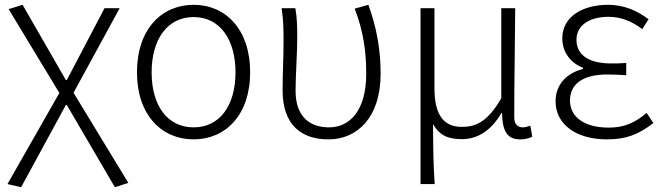

<svg xmlns="http://www.w3.org/2000/svg" viewBox="-20 -567 2761 799"><path d="M68 212 254 -130H258L458 212L514 194L286 -181L478 -533H415L258 -234H254L74 -547L16 -529L227 -180L11 199Z M786 13C918 13 1021 -88 1021 -266C1021 -446 918 -547 786 -547C653 -547 550 -446 550 -266C550 -88 653 13 786 13ZM786 -37C677 -37 611 -127 611 -266C611 -404 677 -496 786 -496C894 -496 960 -404 960 -266C960 -127 894 -37 786 -37Z M1347 13C1468 13 1564 -80 1564 -260C1564 -358 1548 -451 1513 -547L1456 -531C1494 -433 1504 -347 1504 -260C1504 -107 1436 -37 1349 -37C1276 -37 1210 -75 1210 -189C1210 -252 1217 -345 1217 -412C1217 -458 1216 -495 1209 -533H1152C1160 -479 1160 -438 1160 -395C1160 -327 1156 -259 1156 -191C1156 -46 1235 13 1347 13Z M1730 199H1789C1783 111 1783 66 1782 -51C1811 1 1851 12 1903 12C1966 12 2023 -22 2067 -97H2069C2071 -20 2091 13 2145 13C2167 13 2183 8 2195 2L2187 -44C2173 -39 2165 -37 2155 -37C2135 -37 2120 -50 2120 -78C2120 -225 2123 -379 2124 -533H2066V-158C2006 -54 1955 -39 1901 -39C1821 -39 1788 -97 1788 -199V-533H1730Z M2506 13C2584 13 2636 -6 2699 -55L2671 -97C2617 -52 2573 -36 2513 -36C2413 -36 2352 -79 2352 -149C2352 -217 2405 -257 2507 -257C2532 -257 2555 -256 2586 -254V-305C2559 -303 2543 -303 2523 -303C2421 -303 2379 -345 2379 -401C2379 -466 2439 -497 2512 -497C2564 -497 2608 -479 2653 -446L2679 -487C2631 -523 2576 -547 2511 -547C2407 -547 2320 -500 2320 -407C2320 -354 2350 -307 2406 -285V-280C2347 -265 2292 -223 2292 -145C2292 -50 2377 13 2506 13Z"/></svg>

Font: Noto Sans CJK JP Light
Style: Regular
Weight: 300
Designer: Ryoko NISHIZUKA (kana & ideographs); Paul D. Hunt (Latin, Greek & Cyrillic); Wenlong ZHANG (bopomofo); Sandoll Communica
Foundry: Adobe Systems Incorporated
Version: Version 1.004;PS 1.004;hotconv 1.0.82;makeotf.lib2.5.63406